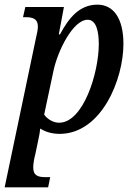

<svg xmlns="http://www.w3.org/2000/svg" viewBox="-35 -566 576 826"><path d="M118 -394 -15 240H172L181 196H160C130 196 108 190 108 155C108 137 112 116 117 97L130 35C134 19 137 -2 138 -13C161 2 190 10 223 10C403 8 496 -226 496 -377C496 -486 454 -546 384 -546C307 -546 261 -489 223 -418H218L240 -536H74L64 -492H76C106 -492 128 -485 128 -452C128 -441 125 -423 118 -394ZM219 -38C190 -38 165 -58 155 -73L195 -261C213 -347 279 -481 342 -481C380 -481 390 -429 390 -376C390 -254 324 -38 219 -38Z"/></svg>

Font: Noto Serif Condensed Medium
Style: Italic
Weight: 500
Width: 3
Italic angle: -12°
Designer: Monotype Design Team
Foundry: Monotype Imaging Inc.
Version: Version 2.013